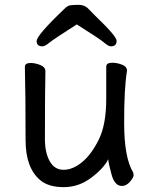

<svg xmlns="http://www.w3.org/2000/svg" viewBox="-20 -751 630 795"><path d="M147.9 -3.9Q85.9 -54.7 85.9 -170.9Q85.9 -367.7 83 -474.1Q83 -490.2 106.9 -490.2Q126 -490.2 147 -481.7Q168 -473.1 168 -456.1Q166 -368.2 166 -174.8Q166 -118.7 186 -83.3Q206.1 -47.9 243.2 -47.9Q281.2 -47.9 320.1 -79.8Q358.9 -111.8 389.4 -173.8Q419.9 -235.8 419.9 -341.8V-475.1Q419.9 -491.2 444.8 -491.2Q464.8 -491.2 485.4 -483.2Q505.9 -475.1 505.9 -458Q493.7 -384.8 494.1 -241.2Q494.1 -99.1 530.8 -38.1Q532.7 -34.2 533.2 -25.9Q533.2 -16.1 518.1 1.5Q502.9 19 484.9 19Q455.1 19 442.1 -27.6Q429.2 -74.2 428.2 -91.8Q410.2 -54.7 358.2 -15.4Q306.2 23.9 244.1 23.9Q182.1 23.9 147.9 -3.9ZM439 -559.1Q429.2 -559.1 410.6 -575Q392.1 -590.8 297.9 -649.9Q200.7 -587.9 183.3 -573.5Q166 -559.1 155.8 -559.1Q131.8 -559.1 131.8 -581.1Q131.8 -605 247.1 -714.8Q259.3 -727.1 270.8 -729Q282.2 -731 305.2 -731Q329.1 -731 344 -716.6Q358.9 -702.1 374 -686Q462.9 -601.1 462.9 -582Q462.9 -559.1 439 -559.1Z"/></svg>

Font: LXGW WenKai Screen R
Style: Regular
Weight: 400
Designer: Fontworks Inc.
Version: Version 1.235;May 31, 2022